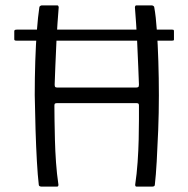

<svg xmlns="http://www.w3.org/2000/svg" viewBox="-20 -693 699 713"><path d="M42 -542Q36 -542 34.5 -543.5Q33 -545 33 -547V-577Q33 -580 35 -581.5Q37 -583 43 -583H618Q623 -583 624.5 -582Q626 -581 626 -577V-546Q626 -544 624.5 -543Q623 -542 617 -542ZM134 0Q131 0 127.5 -1.5Q124 -3 124 -7Q120 -41 117 -94Q114 -147 112 -210.5Q110 -274 109 -340Q109 -404 111 -466Q113 -528 117 -580Q121 -632 126 -665Q126 -669 129.5 -671Q133 -673 135 -673Q149 -673 164 -673Q179 -673 193 -673Q197 -673 198 -666Q193 -605 190 -548Q187 -491 185.5 -446.5Q184 -402 183 -379Q183 -372 185 -370Q187 -368 192 -368Q266 -368 339.5 -368Q413 -368 486 -368Q490 -368 493 -369.5Q496 -371 496 -379Q495 -399 493.5 -443Q492 -487 489 -545.5Q486 -604 481 -666Q482 -673 486 -673Q501 -673 515.5 -673Q530 -673 544 -673Q546 -673 549.5 -671Q553 -669 553 -665Q559 -632 562.5 -580Q566 -528 568 -465.5Q570 -403 570 -339Q570 -273 567.5 -210Q565 -147 562 -94Q559 -41 555 -7Q555 -3 552 -1.5Q549 0 545 0Q530 0 516 0Q502 0 487 0Q482 0 482 -7Q488 -47 491 -90.5Q494 -134 495 -174.5Q496 -215 496 -248.5Q496 -282 496 -301Q496 -307 493.5 -308.5Q491 -310 487 -310Q414 -310 340 -310Q266 -310 192 -310Q187 -310 184.5 -308.5Q182 -307 182 -301Q182 -280 182.5 -246.5Q183 -213 184 -173Q185 -133 188 -90Q191 -47 197 -7Q197 0 192 0Q178 0 163.5 0Q149 0 134 0Z"/></svg>

Font: Glory
Style: Regular
Weight: 400
Designer: Robert Leuschke
Foundry: Robert Leuschke
Version: Version 1.011